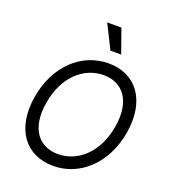

<svg xmlns="http://www.w3.org/2000/svg" viewBox="-173 -1108 1102 1243"><g transform="rotate(20 378.5 -486.5)"><path d="M505.7 -818.2 447.4 -983H349.4L431.8 -818.2ZM713.8 -358C751.8 -590.9 638.1 -737.2 451 -737.2C266 -737.2 111.2 -596.6 73.2 -369.3C34.4 -136.4 148.1 9.9 337.4 9.9C520.2 9.9 675.1 -130.7 713.8 -358ZM630 -369.3C598.4 -177.6 474.8 -72.4 340.2 -72.4C210.6 -72.4 125.4 -171.9 157 -358C187.9 -549.7 311.4 -654.8 446.7 -654.8C575.6 -654.8 660.9 -555.4 630 -369.3Z"/></g></svg>

Font: Riot Sans 2.0
Style: Italic
Weight: 400
Italic angle: -9.39999°
Designer: Rasmus Andersson
Foundry: rsms
Version: Version 3.006;hotconv 1.0.109;makeotfexe 2.5.65596